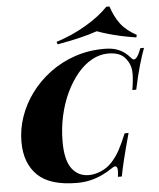

<svg xmlns="http://www.w3.org/2000/svg" viewBox="-62 -1009 893 1077"><g transform="rotate(-5 384.0 -471.0)"><path d="M768 -708Q753 -669 737 -613.5Q721 -558 704 -478H682Q691 -528 691.5 -568Q692 -608 675 -637Q656 -670 629 -682Q602 -694 565 -694Q517 -694 472.5 -669.5Q428 -645 391 -600.5Q354 -556 326 -497Q298 -438 282.5 -368Q267 -298 267 -223Q267 -119 302.5 -71.5Q338 -24 398 -24Q431 -24 466.5 -39Q502 -54 528 -82Q555 -111 574.5 -146.5Q594 -182 618 -240H640Q615 -149 601.5 -93.5Q588 -38 581 0H559Q562 -21 562 -34Q562 -54 554 -58.5Q546 -63 529 -51Q503 -33 471.5 -18Q440 -3 404.5 5.5Q369 14 329 14Q176 14 106.5 -54Q37 -122 37 -242Q37 -314 61 -383.5Q85 -453 130 -514Q175 -575 238 -622Q301 -669 378.5 -695.5Q456 -722 544 -722Q584 -722 611.5 -713Q639 -704 658.5 -689Q678 -674 692 -657Q705 -641 718.5 -654Q732 -667 747 -708ZM512 -824Q466 -808 408.5 -794.5Q351 -781 287 -770L282 -784Q373 -813 451.5 -859.5Q530 -906 577 -956H595Q614 -898 644.5 -857Q675 -816 734 -784L730 -770Q680 -778 642 -786.5Q604 -795 573 -804Q542 -813 512 -824Z"/></g></svg>

Font: Playfair Display Black
Style: Italic
Weight: 900
Italic angle: -14°
Designer: Claus Eggers Sørensen
Foundry: Claus Eggers Sørensen
Version: Version 1.203